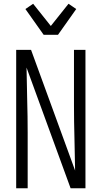

<svg xmlns="http://www.w3.org/2000/svg" viewBox="-20 -1000 540 1020"><path d="M66 0V-735H145L379 -94Q378 -180 375.5 -267Q373 -354 373 -441V-735H434V0H355L121 -641Q122 -555 124.5 -468Q127 -381 127 -294V0ZM212 -815 115 -952 156 -980 250 -862 344 -980 385 -952 288 -815Z"/></svg>

Font: Iosevka Light
Style: Regular
Weight: 300
Monospace: yes
Designer: Belleve Invis
Foundry: Belleve Invis
Version: Version 32.5.0; ttfautohint (v1.8.4)